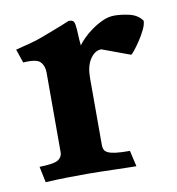

<svg xmlns="http://www.w3.org/2000/svg" viewBox="-60 -511 525 569"><g transform="rotate(-10 202.5 -226.5)"><path d="M206 -378Q211 -386 223 -398Q235 -410 250.5 -421Q266 -432 283.5 -440Q301 -448 319 -448Q339 -448 363.5 -442.5Q388 -437 402 -418Q402 -407 394.5 -391.5Q387 -376 377 -361Q367 -346 358.5 -335.5Q350 -325 348 -325L264 -356H260Q242 -354 229 -333.5Q216 -313 216 -278V-76Q216 -69 218.5 -63Q221 -57 229 -53Q237 -49 252.5 -47Q268 -45 295 -45L306 3Q293 3 274.5 2.5Q256 2 236 1.5Q216 1 195.5 0.5Q175 0 159 0Q131 0 99 0.5Q67 1 33 3L23 -45Q68 -46 80 -54.5Q92 -63 92 -76V-316Q92 -337 80.5 -349Q69 -361 29 -358L15 -399Q34 -404 56 -409.5Q78 -415 96 -422Q106 -426 131.5 -435.5Q157 -445 183 -456Q191 -456 195 -453.5Q199 -451 201 -442Q203 -429 203.5 -412.5Q204 -396 206 -378Z"/></g></svg>

Font: Lusitana
Style: Bold
Weight: 700
Designer: Ana Paula Megda
Foundry: Ana Paula Megda
Version: Version 1.000; ttfautohint (v1.1) -l 8 -r 50 -G 200 -x 14 -D